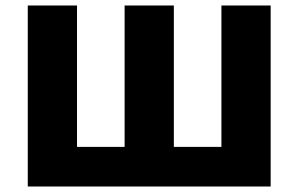

<svg xmlns="http://www.w3.org/2000/svg" viewBox="-20 -678 1086 698"><path d="M81 0V-658H260V0ZM433 0V-658H612V0ZM785 0V-658H964V0ZM144 0V-144H902V0Z"/></svg>

Font: Ysabeau Office Black
Style: Regular
Weight: 900
Designer: Christian Thalmann (Catharsis Fonts)
Version: Version 2.001;gftools[0.9.30]; featfreeze: tnum,lnum,ss02